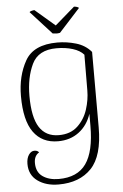

<svg xmlns="http://www.w3.org/2000/svg" viewBox="-61 -739 654 1020"><g transform="rotate(-5 265.5 -229.0)"><path d="M54 115Q54 85 66.5 66.5Q79 48 97 48Q113 48 121 59Q94 75 94 113Q94 162 127.5 185.5Q161 209 213 209Q313 209 359 144Q405 79 405 -58V-122Q385 -61 338.5 -26Q292 9 227 9Q142 9 96.5 -54Q51 -117 51 -247Q51 -354 96 -434Q141 -514 268 -514Q318 -514 367.5 -499.5Q417 -485 448 -448V-46Q448 106 385 172Q322 238 210 238Q143 238 98.5 206Q54 174 54 115ZM405 -247 406 -437Q386 -460 347.5 -472Q309 -484 261 -484Q164 -484 130 -413Q96 -342 96 -244Q96 -130 130.5 -76.5Q165 -23 234 -23Q296 -23 334 -58.5Q372 -94 388.5 -145.5Q405 -197 405 -247ZM268 -605 373 -696Q379 -696 387.5 -693.5Q396 -691 399 -687L287 -564Q277 -562 269 -562Q262 -562 248 -564L136 -687Q137 -691 146.5 -693.5Q156 -696 162 -696Z"/></g></svg>

Font: Arima Madurai ExtraLight
Style: Regular
Weight: 275
Designer: Joana Correia and Natanael Gama
Foundry: NDISCOVER
Version: Version 1.019